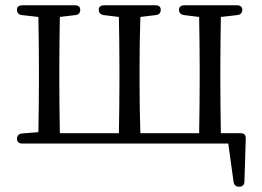

<svg xmlns="http://www.w3.org/2000/svg" viewBox="-20 -538 989 725"><path d="M64 4H842L862 149C864 162 872 167 884 167C896 167 903 159 903 147L908 -15C908 -29 902 -35 889 -35H814C813 -90 812 -173 812 -228V-287C812 -339 813 -418 814 -474L876 -481C888 -482 895 -490 895 -501C895 -512 888 -518 875 -518H676C663 -518 656 -512 656 -501C656 -490 662 -483 675 -481L732 -474C733 -418 734 -339 734 -287V-228C734 -173 733 -90 732 -35H510C508 -90 507 -173 507 -228V-287C507 -339 508 -418 510 -474L568 -481C580 -482 587 -489 587 -501C587 -512 580 -518 567 -518H373C360 -518 353 -512 353 -501C353 -490 359 -483 372 -481L429 -474C430 -418 431 -339 431 -287V-228C431 -173 430 -90 429 -35H206C205 -90 204 -173 204 -228V-287C204 -339 205 -418 206 -474L264 -481C276 -482 283 -489 283 -501C283 -512 276 -518 263 -518H64C51 -518 44 -512 44 -501C44 -490 51 -482 63 -481L125 -474C126 -418 127 -339 127 -287V-228C127 -175 126 -95 125 -39L63 -34C51 -33 44 -25 44 -14C44 -3 51 4 64 4Z"/></svg>

Font: 寒蝉锦书宋
Style: Regular
Weight: 400
Designer: 寒蝉锦书宋{Warren} 思源宋体{Ryoko NISHIZUKA 西塚涼子 (kana & ideographs); Frank Grießhammer (Latin, Greek & Cyrillic); Wenlong ZHANG 
Foundry: Adobe & ChillType
Version: Version 2.000;Glyphs 3.1.1 (3135)